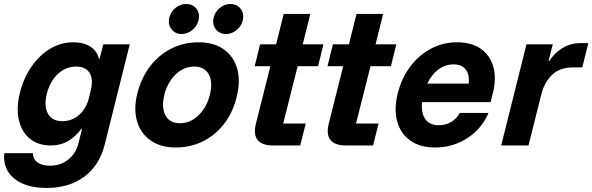

<svg xmlns="http://www.w3.org/2000/svg" viewBox="-53 -719 2928 949"><path d="M177.5 210Q74.2 210 17.1 163.3Q-40 116.7 -31.7 38.3H109.2Q110 67.5 132.5 83.8Q155 100 193.3 100Q246.7 100 285 69.2Q323.3 38.3 335.8 -15L352.5 -81.7H349.2Q316.7 -40 280.4 -20Q244.2 0 198.3 0Q135 0 94.2 -33.8Q53.3 -67.5 40 -126.7Q26.7 -185.8 45.8 -262.5Q65 -336.7 104.2 -392.1Q143.3 -447.5 196.2 -478.8Q249.2 -510 309.2 -510Q360 -510 393.3 -488.8Q426.7 -467.5 435.8 -428.3H439.2L457.5 -500H588.3L465 -5.8Q439.2 97.5 364.2 153.8Q289.2 210 177.5 210ZM255.8 -120Q303.3 -120 339.2 -152.1Q375 -184.2 387.5 -238.3L395.8 -273.3Q409.2 -327.5 389.6 -358.8Q370 -390 323.3 -390Q272.5 -390 233.3 -353.8Q194.2 -317.5 178.3 -255Q163.3 -193.3 184.2 -156.7Q205 -120 255.8 -120Z M815 10Q740.8 10 691.2 -25Q641.7 -60 624.2 -120.4Q606.7 -180.8 625.8 -257.5Q645.8 -335 689.2 -391.7Q732.5 -448.3 794.2 -479.2Q855.8 -510 928.3 -510Q1003.3 -510 1052.1 -475.8Q1100.8 -441.7 1118.8 -381.2Q1136.7 -320.8 1117.5 -242.5Q1099.2 -165 1055.8 -108.3Q1012.5 -51.7 950.8 -20.8Q889.2 10 815 10ZM836.7 -110Q887.5 -110 927.9 -148.8Q968.3 -187.5 984.2 -250Q1000 -313.3 978.8 -351.7Q957.5 -390 906.7 -390Q855.8 -390 815.4 -351.2Q775 -312.5 759.2 -250Q744.2 -186.7 765 -148.3Q785.8 -110 836.7 -110ZM1064.2 -550.8Q1030.8 -550.8 1012.9 -575.4Q995 -600 1003.3 -633.3Q1010.8 -661.7 1034.2 -680.4Q1057.5 -699.2 1085 -699.2Q1119.2 -699.2 1137.1 -674.6Q1155 -650 1146.7 -616.7Q1139.2 -588.3 1115.4 -569.6Q1091.7 -550.8 1064.2 -550.8ZM845 -550.8Q812.5 -550.8 794.2 -575.4Q775.8 -600 784.2 -633.3Q791.7 -661.7 815 -680.4Q838.3 -699.2 866.7 -699.2Q900.8 -699.2 918.8 -674.6Q936.7 -650 927.5 -616.7Q920 -588.3 896.3 -569.6Q872.5 -550.8 845 -550.8Z M1295 0Q1242.5 0 1220.4 -27.1Q1198.3 -54.2 1212.5 -110L1283.3 -391.7H1205.8L1232.5 -500H1311.7L1349.2 -650H1480.8L1443.3 -500H1545.8L1519.2 -391.7H1418.3L1346.7 -108.3H1458.3L1430.8 0Z M1655 0Q1602.5 0 1580.4 -27.1Q1558.3 -54.2 1572.5 -110L1643.3 -391.7H1565.8L1592.5 -500H1671.7L1709.2 -650H1840.8L1803.3 -500H1905.8L1879.2 -391.7H1778.3L1706.7 -108.3H1818.3L1790.8 0Z M2098.3 10Q2023.3 10 1975 -24.2Q1926.7 -58.3 1910 -119.2Q1893.3 -180 1913.3 -259.2Q1932.5 -334.2 1975.4 -390.8Q2018.3 -447.5 2077.9 -478.8Q2137.5 -510 2206.7 -510Q2278.3 -510 2324.2 -477.5Q2370 -445 2385.8 -387.5Q2401.7 -330 2381.7 -253.3L2371.7 -214.2H2033.3Q2027.5 -159.2 2049.6 -129.6Q2071.7 -100 2116.7 -100Q2150 -100 2177.1 -116.2Q2204.2 -132.5 2220 -160.8H2361.7Q2327.5 -81.7 2256.2 -35.8Q2185 10 2098.3 10ZM2059.2 -305.8H2263.3Q2268.3 -351.7 2248.3 -376.2Q2228.3 -400.8 2188.3 -400.8Q2148.3 -400.8 2114.6 -376.2Q2080.8 -351.7 2059.2 -305.8Z M2424.2 0 2549.2 -500H2679.2L2658.3 -417.5H2661.7Q2688.3 -458.3 2728.3 -482.1Q2768.3 -505.8 2814.2 -505.8H2855L2825 -385.8H2778.3Q2714.2 -385.8 2675.8 -349.2Q2637.5 -312.5 2622.5 -252.5L2559.2 0Z"/></svg>

Font: Funnel Sans Light
Style: Bold Italic
Weight: 700
Italic angle: -14.036°
Version: Version 1.000